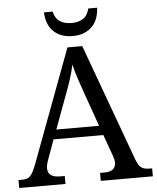

<svg xmlns="http://www.w3.org/2000/svg" viewBox="-60 -959 825 1009"><g transform="rotate(-5 352.5 -454.0)"><path d="M202.1 -238.8 164.1 -133.8Q159.7 -122.1 157.2 -110.6Q154.8 -99.1 154.8 -90.8Q154.8 -65.4 171.1 -53.7Q187.5 -42 221.2 -42H244.1V0H0V-42H19Q33.7 -42 43.9 -45.2Q54.2 -48.3 62.5 -57.1Q70.8 -65.9 78.4 -81.1Q85.9 -96.2 95.2 -120.1L316.9 -713.9H395L621.1 -95.2Q627 -79.6 633.1 -69.3Q639.2 -59.1 647.5 -53Q655.8 -46.9 666.5 -44.4Q677.2 -42 691.9 -42H705.1V0H430.2V-42H453.1Q513.2 -42 513.2 -89.8Q513.2 -98.1 511 -106.9Q508.8 -115.7 504.9 -127L464.8 -238.8ZM384.8 -463.9Q369.1 -508.3 356.2 -547.1Q343.3 -585.9 335 -622.1Q331.5 -604 326.9 -587.2Q322.3 -570.3 316.9 -552.7Q311.5 -535.2 304.7 -515.9Q297.9 -496.6 289.1 -473.1L221.2 -289.1H446.8ZM350.1 -771Q314.5 -771 288.3 -782Q262.2 -793 245.1 -811.5Q228 -830.1 219.5 -855Q210.9 -879.9 210 -908.2H255.9Q264.2 -871.6 288.6 -855.7Q313 -839.8 350.1 -839.8Q386.7 -839.8 411.1 -855.7Q435.5 -871.6 443.8 -908.2H490.2Q489.3 -879.9 480.7 -855Q472.2 -830.1 454.8 -811.5Q437.5 -793 411.6 -782Q385.7 -771 350.1 -771Z"/></g></svg>

Font: Droid-TTFautohint Serif
Style: Regular
Weight: 400
Foundry: Ascender Corporation
Version: Version 1.00; ttfautohint (v1.00rc1.4-1a1c-dirty) -l 8 -r 50